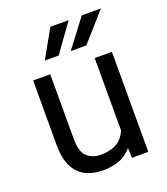

<svg xmlns="http://www.w3.org/2000/svg" viewBox="-139 -847 829 953"><g transform="rotate(-20 275.5 -370.5)"><path d="M392.1 -122.1V-528.3H482.9V0H396.5ZM409.2 -233.4 446.8 -234.4Q446.8 -164.1 426.8 -108.9Q406.7 -53.7 361.3 -22Q315.9 9.8 240.2 9.8Q188.5 9.8 149.4 -10.3Q110.4 -30.3 88.6 -73.7Q66.9 -117.2 66.9 -187.5V-528.3H157.2V-186.5Q157.2 -115.2 187.3 -91.1Q217.3 -66.9 254.4 -66.9Q340.3 -66.9 374.8 -115.5Q409.2 -164.1 409.2 -233.4ZM292 -601.6 404.3 -749.5H505.4L374.5 -601.6ZM155.3 -601.6 238.3 -749.5H335L228.5 -601.6Z"/></g></svg>

Font: RobotoDEMO
Style: Regular
Weight: 400
Designer: Christian Robertson
Foundry: Google
Version: Version 2.136